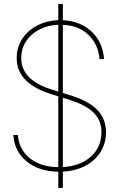

<svg xmlns="http://www.w3.org/2000/svg" viewBox="-20 -838 590 949"><path d="M268.1 90.8V10.7Q170.9 9.3 110.8 -41Q50.8 -91.3 45.9 -170.9H68.4Q73.2 -100.6 126.7 -56.6Q180.2 -12.7 268.1 -11.7V-361.8L233.4 -372.6Q62.5 -425.8 62.5 -550.8Q62.5 -603 89.1 -644.5Q115.7 -686 162.1 -710.9Q208.5 -735.8 268.1 -738.3V-818.4H290.5V-737.8Q349.6 -735.4 394 -710.2Q438.5 -685.1 464.6 -642.6Q490.7 -600.1 494.1 -545.9H471.7Q466.3 -617.7 418.2 -664.8Q370.1 -711.9 290.5 -715.3V-378.4L321.3 -369.1Q415.5 -340.3 459.7 -295.9Q503.9 -251.5 503.9 -184.6Q503.9 -130.4 477.3 -87.4Q450.7 -44.4 402.6 -18.8Q354.5 6.8 290.5 10.3V90.8ZM290.5 -12.2Q377 -17.1 429.2 -64Q481.4 -110.8 481.4 -184.6Q481.4 -243.2 442.6 -281.5Q403.8 -319.8 315.4 -347.2L290.5 -355ZM268.1 -385.3V-715.8Q215.3 -713.4 173.8 -691.7Q132.3 -669.9 108.6 -633.5Q85 -597.2 85 -550.8Q85 -441.4 238.3 -394.5Z"/></svg>

Font: Inter Display Thin
Style: Regular
Weight: 100
Designer: Rasmus Andersson
Foundry: rsms
Version: Version 4.000;git-a52131595